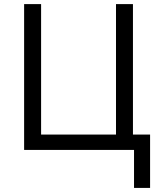

<svg xmlns="http://www.w3.org/2000/svg" viewBox="-20 -734 777 940"><path d="M630.9 -75.2H714.8V186H636.2V0H98.1V-713.9H181.2V-75.2H547.9V-713.9H630.9Z"/></svg>

Font: Open Sans ACDW
Style: acdw
Weight: 400
Foundry: Ascender Corporation
Version: Version 1.10